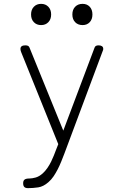

<svg xmlns="http://www.w3.org/2000/svg" viewBox="-20 -785 640 995"><path d="M269 -5 282 -38 90 -514Q88 -519 87 -523Q86 -527 86 -531Q86 -541 92.5 -545.5Q99 -550 111 -550Q121 -550 126 -547Q131 -544 133 -538L308 -108L470 -538Q472 -544 477 -547Q482 -550 491 -550Q502 -550 508.5 -545.5Q515 -541 515 -532Q515 -529 514.5 -526.5Q514 -524 512 -520L314 10Q306 31 297.5 52Q289 73 279 92.5Q269 112 257.5 129Q246 146 231 159Q205 182 178 186Q151 190 125 190Q112 190 106 184Q100 178 100 165V164Q100 152 107 146Q114 140 133 140Q146 140 164.5 135Q183 130 202 113Q215 101 226 85Q237 69 245 52.5Q253 36 259 21Q265 6 269 -5ZM408 -655Q384 -655 369.5 -670Q355 -685 355 -710Q355 -735 369.5 -750Q384 -765 408 -765Q431 -765 445 -750Q459 -735 459 -710Q459 -685 445 -670Q431 -655 408 -655ZM193 -655Q170 -655 155.5 -670Q141 -685 141 -710Q141 -735 155.5 -750Q170 -765 193 -765Q216 -765 230.5 -750Q245 -735 245 -710Q245 -685 230.5 -670Q216 -655 193 -655Z"/></svg>

Font: Maple Mono Thin
Style: Regular
Weight: 250
Monospace: yes
Designer: subframe7536
Version: Version 7.000